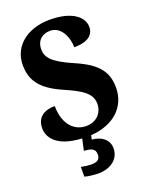

<svg xmlns="http://www.w3.org/2000/svg" viewBox="-173 -816 905 1147"><g transform="rotate(-20 279.0 -242.5)"><path d="M248 239C327 239 385 197 385 127C385 73 341 40 280 35L286 9C431 0 523 -85 523 -208C523 -305 479 -369 342 -428C209 -485 181 -524 181 -574C181 -632 219 -661 268 -661C337 -661 371 -583 371 -519C462 -519 497 -555 497 -603C497 -664 433 -724 288 -724C150 -724 45 -647 45 -524C45 -429 87 -361 224 -302C326 -257 385 -223 385 -155C385 -100 346 -52 278 -52C208 -52 142 -105 141 -229C82 -229 25 -205 25 -129C25 -73 67 1 229 9L213 82C254 85 284 91 284 130C284 165 262 174 226 174C209 174 185 171 163 166V228C185 235 228 239 248 239Z"/></g></svg>

Font: Noto Serif Bengali SemiCondensed ExtraBold
Style: Regular
Weight: 800
Width: 4
Designer: Juan Bruce, Universal Thirst, Indian Type Foundry and the Monotype Design Team.
Foundry: Monotype Imaging Inc.
Version: Version 2.003